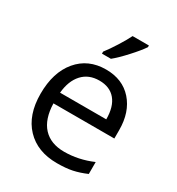

<svg xmlns="http://www.w3.org/2000/svg" viewBox="-184 -882 928 1007"><g transform="rotate(30 280.5 -378.0)"><path d="M312 9.8Q193.4 9.8 124.8 -62.5Q56.2 -134.8 56.2 -263.2Q56.2 -392.6 119.9 -468.8Q183.6 -544.9 291 -544.9Q391.6 -544.9 450.2 -478.8Q508.8 -412.6 508.8 -304.2V-252.9H140.1Q142.6 -158.7 187.7 -109.9Q232.9 -61 314.9 -61Q401.4 -61 485.8 -97.2V-24.9Q442.9 -6.3 404.5 1.7Q366.2 9.8 312 9.8ZM290 -477.1Q225.6 -477.1 187.3 -435.1Q148.9 -393.1 142.1 -318.8H421.9Q421.9 -395.5 387.7 -436.3Q353.5 -477.1 290 -477.1ZM230 -618.2Q253.4 -648.4 280.5 -691.4Q307.6 -734.4 323.2 -766.1H421.9V-755.9Q400.4 -724.1 357.9 -677.7Q315.4 -631.3 284.2 -606H230Z"/></g></svg>

Font: f0_44652 
Style: Regular
Weight: 400
Foundry: Ascender Corporation
Version: Version 1.10